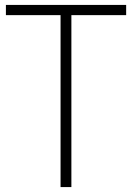

<svg xmlns="http://www.w3.org/2000/svg" viewBox="-20 -760 536 780"><path d="M226 0V-698.5H4V-740H492.5V-698.5H270V0Z"/></svg>

Font: Encode Sans Condensed Condensed ExtraLight
Style: Regular
Weight: 200
Width: 3
Designer: Multiple Designers
Foundry: Impallari Type
Version: Version 3.000; ttfautohint (v1.8.3) -l 8 -r 50 -G 200 -x 14 